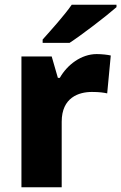

<svg xmlns="http://www.w3.org/2000/svg" viewBox="-20 -786 509 806"><path d="M469 -756V-766H281C250 -721 192 -657 159 -620V-606H272C324 -640 426 -718 469 -756ZM386 -559C321 -559 262 -514 231 -459H223L197 -549H70V0H239V-275C239 -377 311 -400 366 -400C398 -400 416 -397 430 -394L445 -553C433 -556 407 -559 386 -559Z"/></svg>

Font: Noto Sans Myanmar UI ExtraBold
Style: Regular
Weight: 800
Designer: Monotype Design Team
Foundry: Monotype Imaging Inc.
Version: Version 2.103